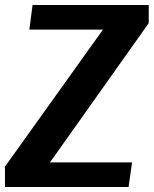

<svg xmlns="http://www.w3.org/2000/svg" viewBox="-37 -752 618 772"><path d="M94 -732H561V-659L164 -99H494L480 0H-17V-82L377 -633H81Z"/></svg>

Font: Rosario
Style: Italic
Weight: 400
Italic angle: -8.05°
Designer: Hector Gatti
Foundry: Omnibus Type
Version: Version 1.201